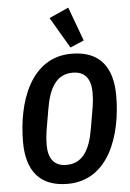

<svg xmlns="http://www.w3.org/2000/svg" viewBox="-63 -1014 726 1072"><g transform="rotate(-5 300.0 -478.0)"><path d="M354 -745 431 -778 361 -968 252 -919ZM273 12C504 12 585 -236 585 -455C585 -615 515 -710 356 -710C125 -710 44 -462 44 -243C44 -83 114 12 273 12ZM275 -94C205 -94 174 -139 174 -215C174 -240 176 -264 180 -291L200 -408C220 -532 263 -604 354 -604C424 -604 455 -559 455 -483C455 -458 453 -434 449 -407L429 -290C409 -166 366 -94 275 -94Z"/></g></svg>

Font: IBM Plex Mono SmBld
Style: Italic
Weight: 600
Italic angle: -9.5°
Monospace: yes
Designer: Mike Abbink, Paul van der Laan, Pieter van Rosmalen
Foundry: Bold Monday
Version: Version 2.004